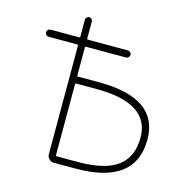

<svg xmlns="http://www.w3.org/2000/svg" viewBox="-107 -858 922 941"><g transform="rotate(15 353.5 -388.0)"><path d="M249 -462.9Q249 -459 253.9 -459H359.4Q662.1 -459 662.1 -249Q662.1 -20.5 359.4 -20.5H248Q234.4 -20.5 224.1 -30.8Q213.9 -41 213.9 -54.7V-605.5Q213.9 -610.4 209 -610.4H64.5Q56.6 -610.4 51.3 -615.7Q45.9 -621.1 45.9 -628.4Q45.9 -635.7 51.3 -641.1Q56.6 -646.5 64.5 -646.5H209Q213.9 -646.5 213.9 -650.4V-737.3Q213.9 -744.1 219.2 -749.5Q224.6 -754.9 231.4 -754.9Q238.3 -754.9 243.7 -749.5Q249 -744.1 249 -737.3V-650.4Q249 -646.5 253.9 -646.5H457Q463.9 -646.5 469.2 -641.1Q474.6 -635.7 474.6 -628.4Q474.6 -621.1 469.2 -615.7Q463.9 -610.4 457 -610.4H253.9Q249 -610.4 249 -605.5ZM253.9 -423.8Q249 -423.8 249 -419.9V-58.6Q249 -54.7 253.9 -54.7H359.4Q499 -54.7 563 -103Q627 -151.4 627 -249Q627 -422.9 359.4 -423.8Z"/></g></svg>

Font: Gen Jyuu Gothic ExtraLight
Style: Regular
Weight: 100
Designer: [Source Han Sans]
Ryoko NISHIZUKA  (kana & ideographs); Paul D. Hunt (Latin, Greek & Cyrillic); Wenlong ZHANG  (bopomofo
Version: Version 1.002.20150607